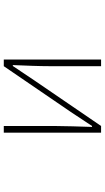

<svg xmlns="http://www.w3.org/2000/svg" viewBox="216 -784 567 1040"><g transform="rotate(-90 500.0 -263.5)"><path d="M302 0H338L586 -363C608 -396 641 -445 663 -478H668C665 -407 662 -336 662 -277V0H698V-527H662L414 -164C392 -131 360 -82 338 -49H333C335 -120 338 -191 338 -249V-527H302Z"/></g></svg>

Font: Harano Aji Gothic K1 ExtraLight
Style: Regular
Weight: 250
Foundry: Masamichi Hosoda
Version: HaranoAjiGothicK1-ExtraLight version 20230610;ttx 4.39.4